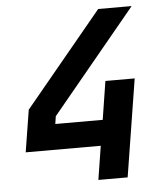

<svg xmlns="http://www.w3.org/2000/svg" viewBox="-52 -776 705 823"><g transform="rotate(-5 300.0 -365.0)"><path d="M338 0 361 -145H38L67 -326L401 -730H545L180 -288L175 -255H379L405 -420H531L464 0Z"/></g></svg>

Font: JetBrains Mono NL
Style: Bold Italic
Weight: 700
Italic angle: -9°
Designer: Philipp Nurullin, Konstantin Bulenkov
Foundry: JetBrains
Version: Version 2.304; ttfautohint (v1.8.4.7-5d5b)